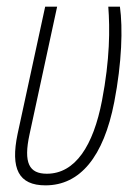

<svg xmlns="http://www.w3.org/2000/svg" viewBox="-20 -548 407 578"><path d="M117 10C221 10 292 -76 324 -241C347 -360 350 -464 341 -528H306C311 -461 311 -370 287 -245C261 -110 207 -25 121 -25C68 -25 50 -57 69 -144L152 -528H116L33 -145C11 -40 36 10 117 10Z"/></svg>

Font: Noto Sans ExtraCondensed ExtraLight
Style: Italic
Weight: 200
Width: 2
Italic angle: -12°
Designer: Monotype Design Team
Foundry: Monotype Imaging Inc.
Version: Version 2.013